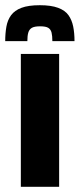

<svg xmlns="http://www.w3.org/2000/svg" viewBox="-39 -717 306 737"><path d="M41 0V-510H188V0ZM114 -697Q157 -697 184 -687Q211 -677 224 -658.5Q237 -640 242 -615Q247 -590 247 -559H162Q162 -579 159 -591.5Q156 -604 146.5 -610Q137 -616 115 -616Q93 -616 83 -610Q73 -604 69.5 -591.5Q66 -579 66 -559H-19Q-19 -589 -14.5 -614.5Q-10 -640 3.5 -658.5Q17 -677 43.5 -687Q70 -697 114 -697Z"/></svg>

Font: Saira Condensed ExtraBold
Style: Regular
Weight: 800
Width: 3
Designer: Hector Gatti with collaboration of the Omnibus-Type team
Foundry: Omnibus-Type
Version: Version 1.101